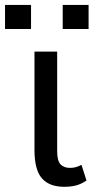

<svg xmlns="http://www.w3.org/2000/svg" viewBox="-42 -733 386 764"><path d="M185.5 -527.8V-131.3Q185.5 -92.8 199 -78.9Q212.4 -64.9 236.8 -64.9Q249 -64.9 260.3 -68.1Q271.5 -71.3 282.2 -77.1L302.2 -14.6Q280.3 0 259.8 5.1Q239.3 10.3 213.9 10.3Q153.8 10.3 124.5 -23.7Q95.2 -57.6 95.2 -136.2V-527.8ZM310.5 -617.7H207.5V-713.4H310.5ZM81.5 -617.7H-22V-713.4H81.5Z"/></svg>

Font: Roboto Web
Style: Regular
Weight: 400
Designer: Google
Version: Version 1.200310; 2013